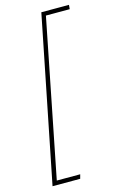

<svg xmlns="http://www.w3.org/2000/svg" viewBox="-130 -761 594 966"><g transform="rotate(-15 167.0 -278.0)"><path d="M18 152 190 -708H334L332 -686H208L46 130H168L162 152Z"/></g></svg>

Font: Source Sans 3 VF
Style: Italic
Weight: 200
Italic angle: -11°
Designer: Paul D. Hunt
Foundry: Adobe Systems Incorporated
Version: Version 3.042;hotconv 1.0.118;makeotfexe 2.5.65603